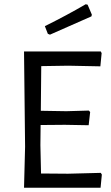

<svg xmlns="http://www.w3.org/2000/svg" viewBox="-20 -883 522 903"><path d="M453 0 459 -62 454 -70 300 -66 173 -67 170 -200 171 -295 285 -296 397 -294 404 -356 398 -363 292 -360 172 -362 174 -572 301 -574 452 -571 458 -633 454 -641H93L98 -193L93 0ZM412 -814 392 -861 383 -863C323.7 -828.3 259.7 -794 191 -760L205 -724L215 -720L410 -806Z"/></svg>

Font: Alegreya Sans SC
Style: Regular
Weight: 400
Designer: Juan Pablo del Peral
Foundry: Huerta Tipografica
Version: Version 1.000;PS 001.000;hotconv 1.0.70;makeotf.lib2.5.58329